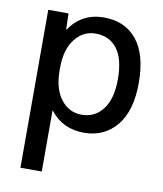

<svg xmlns="http://www.w3.org/2000/svg" viewBox="-84 -598 752 886"><g transform="rotate(10 292.0 -155.0)"><path d="M171 -445Q229 -530 332 -530Q431 -530 486.5 -461.5Q542 -393 542 -260Q542 -129 484.5 -59.5Q427 10 332 10Q232 10 174 -65H172V220H72V-520H167L169 -445ZM444 -260Q444 -355 408 -402.5Q372 -450 307 -450Q248 -450 210 -400.5Q172 -351 172 -265V-255Q172 -168 210 -119Q248 -70 307 -70Q369 -70 406.5 -119Q444 -168 444 -260Z"/></g></svg>

Font: M PLUS 1p Medium
Style: Regular
Weight: 500
Version: Version 1.062